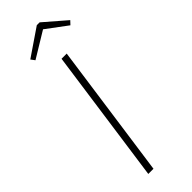

<svg xmlns="http://www.w3.org/2000/svg" viewBox="-290 -898 917 917"><g transform="rotate(-45 169.0 -439.5)"><path d="M117 0H82L178 -682H213ZM70 -785 208 -879H227L338 -783L321 -765L215 -844L85 -765Z"/></g></svg>

Font: FiraGO UltraLight
Style: Italic
Weight: 200
Italic angle: -8°
Designer: bBox Type GmbH
Foundry: bBox Type GmbH
Version: Version 1.001